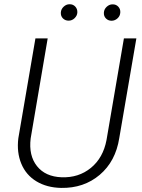

<svg xmlns="http://www.w3.org/2000/svg" viewBox="-20 -896 683 926"><path d="M60.1 0ZM637.7 -710.9 555.2 -230Q537.6 -117.7 460.9 -52.7Q384.3 12.2 274.4 10.3Q205.6 8.8 155.5 -21.5Q105.5 -51.8 82.8 -106.4Q60.1 -161.1 68.4 -229L150.9 -710.9H210L127.9 -228.5Q117.7 -146 158.2 -95Q198.7 -43.9 277.3 -41Q359.4 -38.1 418.5 -86.4Q477.5 -134.8 493.7 -220.7L577.6 -710.9ZM273.4 -835.4Q274.4 -852.1 287.1 -863.8Q299.8 -875.5 314.9 -875.5Q332 -876 343 -864.3Q354 -852.5 353 -835.4Q352.1 -820.3 339.8 -808.3Q327.6 -796.4 311 -796.4Q294.4 -796.4 283.4 -807.4Q272.5 -818.4 273.4 -835.4ZM481 -835Q481.9 -851.6 494.6 -863.3Q507.3 -875 522.5 -875Q539.6 -875.5 550.5 -863.8Q561.5 -852.1 560.1 -835Q559.1 -818.8 546.9 -807.6Q534.7 -796.4 518.6 -795.9Q502 -795.9 491 -806.9Q480 -817.9 481 -835Z"/></svg>

Font: Roboto Light
Style: Italic
Weight: 300
Italic angle: -12°
Designer: Google
Version: Version 2.134; 2016; ttfautohint (v1.6)